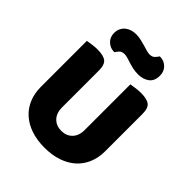

<svg xmlns="http://www.w3.org/2000/svg" viewBox="-238 -985 1139 1139"><g transform="rotate(45 332.0 -415.5)"><path d="M62 -222V-608Q74 -610 97 -613.5Q120 -617 143 -617Q193 -617 215 -600Q237 -583 237 -534V-225Q237 -177 263.5 -150Q290 -123 332 -123Q374 -123 400.5 -150Q427 -177 427 -225V-608Q439 -610 462 -613.5Q485 -617 508 -617Q558 -617 580 -600Q602 -583 602 -534V-222Q602 -168 583.5 -123.5Q565 -79 530 -47.5Q495 -16 445 1Q395 18 332 18Q269 18 219 1Q169 -16 134 -47.5Q99 -79 80.5 -123.5Q62 -168 62 -222ZM382 -814Q404 -814 416 -827Q428 -840 433 -849H437Q469 -849 492 -826.5Q515 -804 515 -769Q515 -724 487 -703Q459 -682 417 -682Q393 -682 372.5 -686.5Q352 -691 335 -696.5Q318 -702 303 -706.5Q288 -711 276 -711Q254 -711 242.5 -698.5Q231 -686 225 -676H221Q190 -676 166.5 -698Q143 -720 143 -756Q143 -778 151.5 -794.5Q160 -811 174 -822Q188 -833 205.5 -838Q223 -843 241 -843Q262 -843 282 -838.5Q302 -834 320.5 -828.5Q339 -823 354.5 -818.5Q370 -814 382 -814Z"/></g></svg>

Font: Baloo 2 Latin ExtraBold
Style: Regular
Weight: 400
Designer: Sarang Kulkarni and Ek Type
Foundry: Ek Type
Version: Version 1.001